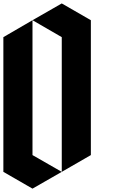

<svg xmlns="http://www.w3.org/2000/svg" viewBox="-20 -1120 733 1140"><path d="M0 -899.4Q0 -766.6 0 -500Q0 -366.2 0 -99.6Q57.6 -66.4 172.9 0Q231.4 -33.2 346.7 -99.6Q289.1 -132.8 172.9 -199.2Q172.9 -465.8 172.9 -1000Q115.2 -965.8 0 -899.4ZM519.5 -199.2Q519.5 -465.8 519.5 -1000Q461.9 -1033.2 346.7 -1099.6Q289.1 -1066.4 172.9 -1000Q231.4 -965.8 346.7 -899.4Q346.7 -632.8 346.7 -99.6Q404.3 -132.8 519.5 -199.2Z"/></svg>

Font: DreiFraktur
Style: Regular
Weight: 400
Designer: JayCobs
Version: Version 1.2